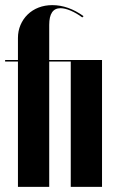

<svg xmlns="http://www.w3.org/2000/svg" viewBox="-20 -729 463 749"><path d="M50 -495V-581Q50 -608 60 -631.5Q70 -655 88 -672.5Q106 -690 130.5 -699.5Q155 -709 184 -709Q246 -709 306 -666L301 -661Q278 -678 255.5 -687.5Q233 -697 216 -697Q172 -697 172 -632V-495H378V0H256V-489H172V0H50V-489H0V-495Z"/></svg>

Font: Moniqa Black Display
Style: Regular
Weight: 900
Designer: Rajesh Rajput
Foundry: Rajesh Rajput
Version: Version 1.000